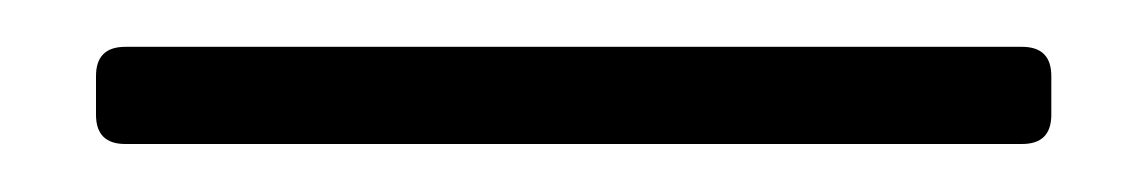

<svg xmlns="http://www.w3.org/2000/svg" viewBox="-20 -20 490 82"><path d="M33.5 41.5Q21 41.5 21 29V12.5Q21 0 33.5 0H416.5Q429 0 429 12.5V29Q429 41.5 416.5 41.5Z"/></svg>

Font: Jaro
Style: Regular
Weight: 400
Designer: Agyei Archer, Celine Hurka, Mirko Velimirović
Version: Version 1.000